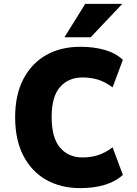

<svg xmlns="http://www.w3.org/2000/svg" viewBox="-20 -957 705 989"><path d="M393 12Q293 12 217.5 -31Q142 -74 100 -155.5Q58 -237 58 -353Q58 -469 100.5 -550Q143 -631 218 -673.5Q293 -716 394 -716Q463 -716 519 -700Q575 -684 613 -649L560 -507Q521 -536 484 -547Q447 -558 405 -558Q333 -558 289.5 -509Q246 -460 246 -354Q246 -248 289 -197Q332 -146 405 -146Q447 -146 484 -157.5Q521 -169 560 -198L613 -56Q574 -21 518.5 -4.5Q463 12 393 12ZM312 -765 419 -937H610L447 -765Z"/></svg>

Font: Nunito Sans 7pt SemiCondensed Black
Style: Regular
Weight: 900
Width: 4
Designer: Vernon Adams
Foundry: Vernon Adams
Version: Version 3.101;gftools[0.9.27]